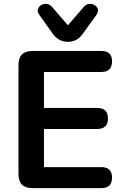

<svg xmlns="http://www.w3.org/2000/svg" viewBox="-20 -967 639 987"><path d="M147 0Q75 0 75 -72V-633Q75 -705 147 -705H501Q556 -705 556 -652Q556 -597 501 -597H206V-412H480Q535 -412 535 -358Q535 -304 480 -304H206V-108H501Q556 -108 556 -54Q556 0 501 0ZM329 -752Q281 -752 251 -794L182 -891Q171 -906 175 -919.5Q179 -933 191 -940.5Q203 -948 218.5 -947Q234 -946 247 -932L329 -837L411 -932Q424 -946 439.5 -947Q455 -948 467 -940.5Q479 -933 483 -919.5Q487 -906 476 -891L406 -794Q377 -752 329 -752Z"/></svg>

Font: Chiron GoRound TC SB
Style: Regular
Weight: 500
Designer: Ryoko NISHIZUKA 西塚涼子 (kana, bopomofo & ideographs); Paul D. Hunt (Latin, Greek & Cyrillic); Sandoll Communications 산돌커뮤니
Foundry: Adobe
Version: Version 1.000;hotconv 1.1.1;makeotfexe 2.6.0